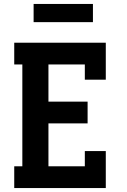

<svg xmlns="http://www.w3.org/2000/svg" viewBox="-20 -951 640 971"><path d="M52 0V-110H93V-625H52V-735H515V-548H409V-625H225V-437H423V-327H225V-110H409V-187H515V0ZM150 -839V-931H450V-839Z"/></svg>

Font: Iosevka Curly Slab XBdEx
Style: Regular
Weight: 800
Width: 7
Monospace: yes
Designer: Belleve Invis
Foundry: Belleve Invis
Version: Version 11.0.0; ttfautohint (v1.8.3)